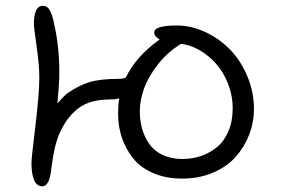

<svg xmlns="http://www.w3.org/2000/svg" viewBox="-20 -673 981 670"><path d="M615.2 -49.8Q558.1 -49.8 513.7 -69.3Q469.2 -88.9 443.6 -121.6Q418 -154.3 405 -193.4Q392.1 -232.4 392.1 -275.9Q392.1 -307.1 396 -330.1Q385.7 -326.2 370.1 -326.2Q323.7 -326.2 292.5 -315.7Q261.2 -305.2 235.8 -279.8Q205.6 -249.5 187 -206.1Q168.5 -162.6 159.2 -85Q152.8 -22.9 127.9 -22.9Q89.8 -22.9 89.8 -106Q89.8 -120.6 103.5 -233.4Q117.2 -346.2 117.2 -403.8Q117.2 -444.3 107.7 -512.2Q98.1 -580.1 98.1 -586.9Q98.1 -652.8 129.9 -652.8Q145 -652.8 153.8 -637.2Q162.6 -621.6 168.9 -589.8Q187 -510.7 187 -419.9Q187 -381.8 180.2 -312Q200.2 -335.4 214.8 -347.2Q254.4 -375 292.7 -386.5Q331.1 -397.9 395 -397.9Q408.7 -397.9 418.9 -401.9Q453.6 -475.6 537.1 -535.2Q518.1 -545.9 518.1 -560.1Q518.1 -584 597.2 -584Q647.9 -584 696.8 -561Q745.6 -538.1 783 -499.8Q820.3 -461.4 843.3 -406.5Q866.2 -351.6 866.2 -292Q866.2 -246.6 849.9 -203.9Q833.5 -161.1 803.2 -126.5Q772.9 -91.8 724.1 -70.8Q675.3 -49.8 615.2 -49.8ZM467.8 -286.1Q467.8 -252.9 475.8 -224.1Q483.9 -195.3 500.7 -170.9Q517.6 -146.5 547.4 -132.3Q577.1 -118.2 616.2 -118.2Q650.9 -118.2 681.6 -128.7Q712.4 -139.2 737.5 -159.9Q762.7 -180.7 777.3 -215.6Q792 -250.5 792 -295.9Q792 -339.8 775.9 -380.6Q759.8 -421.4 734.1 -450.4Q708.5 -479.5 676.3 -498Q644 -516.6 611.8 -520Q565.4 -491.7 531.7 -449Q498 -406.2 482.9 -364.7Q467.8 -323.2 467.8 -286.1Z"/></svg>

Font: Shantell Sans Irregular
Style: Regular
Weight: 300
Designer: Stephen Nixon, Anya Danilova, Shantell Martin
Foundry: Arrow Type
Version: Version 1.006;[9816181b4]